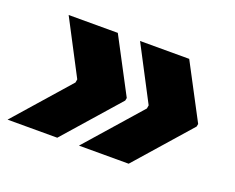

<svg xmlns="http://www.w3.org/2000/svg" viewBox="-80 -603 803 657"><g transform="rotate(20 321.5 -274.0)"><path d="M509 -478H330L433 -281L431 -269L256 -70H437L612 -269L614 -279ZM249 -478H70L173 -281L171 -269L-4 -70H177L352 -269L354 -279Z"/></g></svg>

Font: Fixel Display ExtraBold
Style: Italic
Weight: 800
Italic angle: -10°
Designer: AlfaBravo + MacPaw
Foundry: Kyrylo Tkachov, Marchela Mozhyna, Serhii Makarenko, Maria Weinstein, Zakhar Kryvoshyya
Version: Version 1.210;Glyphs 3.2 (3217)